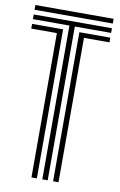

<svg xmlns="http://www.w3.org/2000/svg" viewBox="-90 -850 561 901"><g transform="rotate(10 191.0 -400.0)"><path d="M177.8 0V-732.8H3.8V-755H376.5V-732.8H203.5V0ZM126 0V-687.8H3.8V-710.2H151.8V0ZM229.2 0V-710.2H376.5V-687.8H255V0ZM3.8 -777.5V-800H376.5V-777.5Z"/></g></svg>

Font: Big Shoulders Inline Display Thin ExtraBold
Style: Regular
Weight: 800
Version: Version 2.002